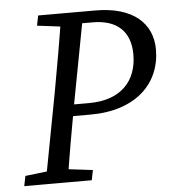

<svg xmlns="http://www.w3.org/2000/svg" viewBox="-50 -716 684 762"><g transform="rotate(-5 292.0 -335.0)"><path d="M16 0H285L293 -40L169 -55H151L24 -40L16 0ZM101 0H189C205 -103 223 -207 242 -310L310 -670H222C206 -567 188 -463 169 -360L101 0ZM122 -630 243 -615H258L269 -670H130L122 -630ZM188 -260H303C483 -260 584 -359 584 -495C584 -598 509 -670 358 -670H269L260 -624H343C440 -624 493 -575 493 -483C493 -379 430 -306 301 -306H197L188 -260Z"/></g></svg>

Font: Source Serif Variable
Style: Italic
Weight: 389
Italic angle: -12°
Designer: Frank Grießhammer
Foundry: Adobe Systems Incorporated
Version: Version 3.001;hotconv 1.0.111;makeotfexe 2.5.65597